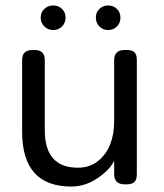

<svg xmlns="http://www.w3.org/2000/svg" viewBox="-20 -675 599 703"><path d="M99 -492H106Q144 -492 144 -455V-198Q144 -61 265 -61Q311 -61 342 -88Q398 -136 398 -232V-455Q398 -492 437 -492H444Q464 -492 472.5 -483.5Q481 -475 481 -455V-37Q481 -17 472 -8.5Q463 0 443 0H437Q398 0 398 -37V-87Q384 -55 338.5 -23.5Q293 8 241 8Q61 8 61 -193V-455Q61 -492 99 -492ZM175 -565Q156 -565 142.5 -578Q129 -591 129 -610.5Q129 -630 142.5 -642.5Q156 -655 175 -655Q194 -655 207 -642.5Q220 -630 220 -610.5Q220 -591 207 -578Q194 -565 175 -565ZM376 -565Q357 -565 344 -578Q331 -591 331 -610.5Q331 -630 344 -642.5Q357 -655 376 -655Q395 -655 408 -642.5Q421 -630 421 -610.5Q421 -591 408 -578Q395 -565 376 -565Z"/></svg>

Font: Merge One
Style: Regular
Weight: 400
Designer: Kosal Sen
Foundry: Philatype
Version: Version 1.001